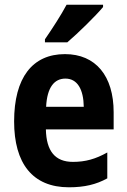

<svg xmlns="http://www.w3.org/2000/svg" viewBox="-20 -786 539 816"><path d="M418 -756V-766H263C239 -721 204 -667 171 -619V-606H266C313 -646 387 -719 418 -756ZM256 -556C118 -556 40 -456 40 -270C40 -92 118 10 273 10C339 10 389 -2 436 -28V-138C386 -110 343 -98 290 -98C214 -98 177 -144 175 -236H463V-309C463 -463 387 -556 256 -556ZM258 -452C309 -452 335 -406 336 -332H176C180 -415 211 -452 258 -452Z"/></svg>

Font: Noto Sans Lao Looped Condensed
Style: Bold
Weight: 700
Width: 3
Designer: Mark Frömberg, Ben Mitchell
Foundry: The Fontpad Ltd
Version: Version 1.002